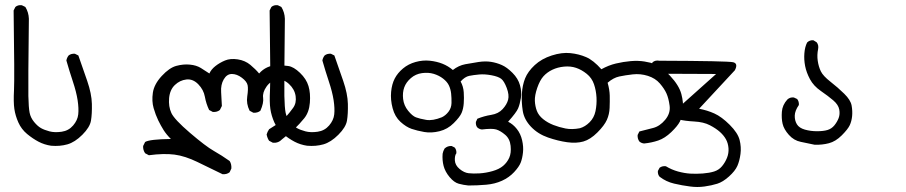

<svg xmlns="http://www.w3.org/2000/svg" viewBox="-20 -456 3540 750"><path d="M179.7 113.3Q153.3 109.4 130.9 97.7Q108.4 85.9 85.9 67.4Q63.5 48.8 51.8 22.5Q40 -3.9 36.1 -30.3Q32.2 -56.6 34.7 -104Q37.1 -151.4 33.2 -415L40 -428.7Q49.8 -437.5 65.4 -435.5L79.1 -428.7Q91.8 -408.2 92.8 -382.8Q89.8 -127 90.8 -81.1Q91.8 -35.2 95.7 -15.6Q99.6 3.9 113.3 20.5Q127 37.1 140.1 44.4Q153.3 51.8 173.3 57.1Q193.4 62.5 220.7 58.6Q248 54.7 265.6 34.2Q283.2 13.7 285.6 -9.3Q288.1 -32.2 283.2 -64.5Q278.3 -96.7 264.6 -137.7Q251 -178.7 239.3 -219.7Q241.2 -230.5 248 -239.3Q257.8 -247.1 272.5 -246.1L286.1 -239.3Q303.7 -189.5 320.8 -139.6Q337.9 -89.8 338.9 -50.3Q339.8 -10.7 335.4 15.1Q331.1 41 301.8 70.3Q272.5 99.6 243.2 107.9Q213.9 116.2 179.7 113.3Z M849.6 224.6Q800.8 201.2 752 177.2Q703.1 153.3 661.6 147.9Q620.1 142.6 561.5 150.4L546.9 142.6Q538.1 129.9 539.1 114.3L546.9 98.6Q564.5 87.9 647.5 86.9Q629.9 69.3 619.1 52.2Q608.4 35.2 598.1 14.2Q587.9 -6.8 580.1 -33.7Q572.3 -60.5 577.1 -93.8Q582 -127 611.8 -159.2Q641.6 -191.4 668.9 -198.7Q696.3 -206.1 721.7 -203.6Q747.1 -201.2 764.6 -190.4Q782.2 -179.7 797.9 -168.9Q804.7 -184.6 821.3 -197.8Q837.9 -210.9 858.9 -219.7Q879.9 -228.5 908.7 -224.1Q937.5 -219.7 958 -202.6Q978.5 -185.5 992.2 -168.9Q1005.9 -184.6 1023.9 -192.9Q1042 -201.2 1063.5 -201.2Q1085 -201.2 1106 -198.2Q1127 -195.3 1151.9 -171.4Q1176.8 -147.5 1185.1 -119.6Q1193.4 -91.8 1190.4 -54.7Q1187.5 -17.6 1168.5 5.9Q1149.4 29.3 1131.3 46.4Q1113.3 63.5 1082 87.9Q1067.4 103.5 1045.9 101.6L1031.2 93.8Q1024.4 84 1021.5 69.3Q1024.4 58.6 1031.2 48.8Q1047.9 38.1 1064.9 27.3Q1082 16.6 1096.7 0.5Q1111.3 -15.6 1125 -34.7Q1138.7 -53.7 1134.8 -80.6Q1130.9 -107.4 1108.9 -127.9Q1086.9 -148.4 1062 -144.5Q1037.1 -140.6 1021 -117.7Q1004.9 -94.7 1007.8 -74.2Q1010.7 -53.7 997.1 -23.4Q986.3 -14.6 969.7 -15.6L955.1 -23.4Q941.4 -50.8 945.8 -79.6Q950.2 -108.4 947.3 -123Q944.3 -137.7 924.8 -152.3Q905.3 -167 885.7 -167Q866.2 -167 854 -146Q841.8 -125 843.8 -96.2Q845.7 -67.4 846.7 -42L838.9 -26.4Q828.1 -17.6 811.5 -18.6L796.9 -26.4Q785.2 -50.8 780.3 -78.1Q775.4 -105.5 754.4 -127Q733.4 -148.4 708 -145.5Q682.6 -142.6 663.1 -124Q643.6 -105.5 640.6 -72.8Q637.7 -40 649.4 -14.6Q661.1 10.7 722.2 63Q783.2 115.2 814.9 133.3Q846.7 151.4 877 172.9Q884.8 184.6 883.8 202.1L877 216.8Q866.2 225.6 849.6 224.6Z M1179.7 113.3Q1153.3 109.4 1130.9 97.7Q1108.4 85.9 1085.9 67.4Q1063.5 48.8 1051.8 22.5Q1040 -3.9 1036.1 -30.3Q1032.2 -56.6 1034.7 -104Q1037.1 -151.4 1033.2 -415L1040 -428.7Q1049.8 -437.5 1065.4 -435.5L1079.1 -428.7Q1091.8 -408.2 1092.8 -382.8Q1089.8 -127 1090.8 -81.1Q1091.8 -35.2 1095.7 -15.6Q1099.6 3.9 1113.3 20.5Q1127 37.1 1140.1 44.4Q1153.3 51.8 1173.3 57.1Q1193.4 62.5 1220.7 58.6Q1248 54.7 1265.6 34.2Q1283.2 13.7 1285.6 -9.3Q1288.1 -32.2 1283.2 -64.5Q1278.3 -96.7 1264.6 -137.7Q1251 -178.7 1239.3 -219.7Q1241.2 -230.5 1248 -239.3Q1257.8 -247.1 1272.5 -246.1L1286.1 -239.3Q1303.7 -189.5 1320.8 -139.6Q1337.9 -89.8 1338.9 -50.3Q1339.8 -10.7 1335.4 15.1Q1331.1 41 1301.8 70.3Q1272.5 99.6 1243.2 107.9Q1213.9 116.2 1179.7 113.3Z M1809.6 268.6Q1790 266.6 1772 261.7Q1753.9 256.8 1736.3 235.8Q1718.8 214.8 1712.9 192.4Q1707 169.9 1709 144.5Q1710.9 133.8 1716.8 124Q1728.5 113.3 1744.1 114.3L1755.9 120.1Q1763.7 128.9 1762.7 142.6Q1755.9 151.4 1756.8 170.4Q1757.8 189.5 1775.4 204.1Q1793 218.8 1811 220.7Q1829.1 222.7 1853.5 221.2Q1877.9 219.7 1903.8 212.4Q1929.7 205.1 1945.3 191.9Q1960.9 178.7 1969.2 160.2Q1977.5 141.6 1974.6 113.8Q1971.7 85.9 1953.1 70.3Q1934.6 54.7 1918.5 49.8Q1902.3 44.9 1862.3 49.8Q1852.5 48.8 1844.7 42Q1837.9 34.2 1838.9 20.5L1844.7 7.8Q1871.1 -2.9 1898.9 -7.3Q1926.8 -11.7 1943.4 -29.8Q1960 -47.9 1964.8 -66.4Q1969.7 -85 1959.5 -112.3Q1949.2 -139.6 1937.5 -148.4Q1925.8 -157.2 1899.4 -162.1Q1873 -167 1851.6 -165Q1830.1 -163.1 1813 -159.7Q1795.9 -156.2 1779.3 -137.7Q1790 -118.2 1791.5 -95.7Q1793 -73.2 1791.5 -52.2Q1790 -31.2 1783.2 -15.1Q1776.4 1 1752.4 24.9Q1728.5 48.8 1696.8 56.6Q1665 64.5 1637.2 59.6Q1609.4 54.7 1587.9 47.4Q1566.4 40 1544.4 20Q1522.5 0 1513.7 -33.2Q1504.9 -66.4 1507.8 -97.2Q1510.7 -127.9 1522 -149.4Q1533.2 -170.9 1554.2 -188.5Q1575.2 -206.1 1603.5 -213.9Q1631.8 -221.7 1659.2 -218.8Q1686.5 -215.8 1708.5 -207Q1730.5 -198.2 1749 -182.6Q1771.5 -200.2 1797.4 -205.1Q1823.2 -210 1849.6 -213.9Q1876 -217.8 1897.9 -214.4Q1919.9 -210.9 1939.9 -202.1Q1960 -193.4 1981.9 -171.4Q2003.9 -149.4 2011.2 -123Q2018.6 -96.7 2014.6 -72.8Q2010.7 -48.8 2003.9 -32.7Q1997.1 -16.6 1964.8 19.5Q1984.4 29.3 1999 47.9Q2013.7 66.4 2019.5 91.8Q2025.4 117.2 2022.9 139.6Q2020.5 162.1 2014.2 178.7Q2007.8 195.3 1988.3 216.3Q1968.8 237.3 1940.9 250Q1913.1 262.7 1878.9 265.6Q1844.7 268.6 1809.6 268.6ZM1706.1 2Q1720.7 -4.9 1731.9 -19.5Q1743.2 -34.2 1743.7 -53.7Q1744.1 -73.2 1742.2 -90.8Q1740.2 -108.4 1733.4 -122.6Q1726.6 -136.7 1710.9 -148.9Q1695.3 -161.1 1674.3 -167.5Q1653.3 -173.8 1628.4 -170.4Q1603.5 -167 1585 -150.9Q1566.4 -134.8 1559.1 -114.7Q1551.8 -94.7 1554.7 -69.3Q1557.6 -43.9 1574.2 -23.4Q1590.8 -2.9 1605 2.4Q1619.1 7.8 1644.5 12.2Q1669.9 16.6 1706.1 2Z M2496.1 104.5Q2485.4 103.5 2477.5 96.7Q2469.7 85.9 2470.7 71.3L2477.5 57.6Q2504.9 50.8 2531.2 43.9Q2557.6 37.1 2578.6 11.7Q2599.6 -13.7 2595.7 -43Q2591.8 -72.3 2583.5 -90.8Q2575.2 -109.4 2557.6 -129.9Q2540 -150.4 2510.7 -159.7Q2481.4 -168.9 2451.7 -165.5Q2421.9 -162.1 2398.9 -157.2Q2376 -152.3 2353.5 -132.8Q2361.3 -105.5 2361.8 -82.5Q2362.3 -59.6 2361.3 -34.7Q2360.4 -9.8 2350.6 12.2Q2340.8 34.2 2313.5 61.5Q2286.1 88.9 2258.8 96.7Q2231.4 104.5 2195.8 99.6Q2160.2 94.7 2120.6 81.1Q2081.1 67.4 2054.2 39.1Q2027.3 10.7 2022 -22.9Q2016.6 -56.6 2018.6 -89.8Q2020.5 -123 2031.2 -149.9Q2042 -176.8 2068.8 -201.7Q2095.7 -226.6 2135.3 -239.3Q2174.8 -252 2208 -248.5Q2241.2 -245.1 2269.5 -232.9Q2297.9 -220.7 2329.1 -185.5Q2357.4 -201.2 2386.2 -208Q2415 -214.8 2443.8 -217.3Q2472.7 -219.7 2497.1 -215.8Q2521.5 -211.9 2542 -204.6Q2562.5 -197.3 2597.7 -159.7Q2632.8 -122.1 2641.6 -88.4Q2650.4 -54.7 2647.5 -26.4Q2644.5 2 2635.7 19Q2627 36.1 2602.1 60.1Q2577.1 84 2551.3 92.8Q2525.4 101.6 2496.1 104.5ZM2245.1 44.9Q2265.6 39.1 2283.2 21.5Q2300.8 3.9 2306.2 -22Q2311.5 -47.9 2310.1 -75.2Q2308.6 -102.5 2300.3 -127Q2292 -151.4 2272 -167.5Q2252 -183.6 2230.5 -190.9Q2209 -198.2 2183.6 -195.8Q2158.2 -193.4 2137.7 -183.6Q2117.2 -173.8 2103 -158.2Q2088.9 -142.6 2078.6 -112.8Q2068.4 -83 2069.3 -62Q2070.3 -41 2077.1 -22.9Q2084 -4.9 2101.6 9.3Q2119.1 23.4 2141.6 32.2Q2164.1 41 2189 45.9Q2213.9 50.8 2245.1 44.9Z M2675.8 272.5Q2644.5 268.6 2613.3 261.2Q2582 253.9 2556.6 234.4Q2548.8 225.6 2549.8 211.9L2556.6 199.2Q2567.4 191.4 2581.1 193.4Q2603.5 207 2628.4 213.9Q2653.3 220.7 2676.3 222.2Q2699.2 223.6 2725.1 221.7Q2751 219.7 2769.5 213.9Q2788.1 208 2800.3 193.4Q2812.5 178.7 2819.8 160.6Q2827.1 142.6 2825.7 123Q2824.2 103.5 2815.9 88.4Q2807.6 73.2 2792.5 59.6Q2777.3 45.9 2752.9 33.2Q2728.5 20.5 2691.9 18.6Q2655.3 16.6 2631.8 10.7Q2608.4 4.9 2620.1 -26.4L2777.3 -167L2551.8 -168Q2539.1 -168 2530.3 -175.8Q2521.5 -186.5 2522.5 -200.2L2529.3 -212.9Q2540 -221.7 2555.7 -218.8Q2823.2 -217.8 2843.8 -212.9Q2864.3 -208 2850.6 -181.6L2710.9 -31.2Q2742.2 -25.4 2770.5 -12.7Q2798.8 0 2830.6 31.7Q2862.3 63.5 2869.1 90.8Q2876 118.2 2872.6 145Q2869.1 171.9 2860.4 191.9Q2851.6 211.9 2827.6 233.4Q2803.7 254.9 2781.7 261.7Q2759.8 268.6 2731.9 272.5Q2704.1 276.4 2675.8 272.5Z M3162.1 109.4Q3134.8 103.5 3107.9 98.1Q3081.1 92.8 3061.5 70.8Q3042 48.8 3037.1 27.8Q3032.2 6.8 3034.2 -19.5Q3036.1 -45.9 3055.7 -67.4Q3066.4 -77.1 3081.1 -75.2L3093.8 -69.3Q3101.6 -59.6 3100.6 -45.9Q3085 -23.4 3084.5 -4.4Q3084 14.6 3092.8 29.3Q3101.6 43.9 3124 50.3Q3146.5 56.6 3171.4 56.6Q3196.3 56.6 3212.4 51.8Q3228.5 46.9 3239.3 33.7Q3250 20.5 3255.9 5.4Q3261.7 -9.8 3258.3 -28.3Q3254.9 -46.9 3234.9 -64Q3214.8 -81.1 3186.5 -100.6Q3158.2 -120.1 3144 -146.5Q3129.9 -172.9 3125 -198.2Q3120.1 -223.6 3122.1 -248Q3124 -272.5 3132.8 -290Q3142.6 -299.8 3157.2 -298.8L3169.9 -291Q3178.7 -280.3 3175.8 -264.6Q3170.9 -241.2 3174.3 -218.3Q3177.7 -195.3 3186.5 -177.2Q3195.3 -159.2 3224.1 -136.7Q3252.9 -114.3 3277.8 -89.8Q3302.7 -65.4 3306.6 -43.9Q3310.5 -22.5 3308.6 -2.4Q3306.6 17.6 3299.3 33.2Q3292 48.8 3268.1 72.8Q3244.1 96.7 3217.8 103.5Q3191.4 110.4 3162.1 109.4Z"/></svg>

Font: NaikaiFont
Style: Regular
Weight: 400
Version: Version 1.67